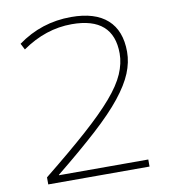

<svg xmlns="http://www.w3.org/2000/svg" viewBox="-83 -812 788 883"><g transform="rotate(-10 311.5 -370.0)"><path d="M71 -33Q193 -131 275.5 -204.5Q358 -278 407.5 -335.5Q457 -393 478 -441.5Q499 -490 499 -536Q499 -707 305 -707Q183 -707 73 -630L58 -659Q169 -740 308 -740Q419 -740 476.5 -688.5Q534 -637 534 -538Q534 -489 513.5 -439Q493 -389 446.5 -330.5Q400 -272 321 -200Q242 -128 127 -35V-33H544V0H71Z"/></g></svg>

Font: M PLUS 2 Thin ExtraLight
Style: Regular
Weight: 250
Version: Version 1.001